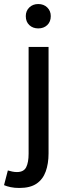

<svg xmlns="http://www.w3.org/2000/svg" viewBox="-63 -722 338 953"><path d="M33 211Q9 211 -10 207Q-29 203 -43 197L-24 124Q-14 127 -2.5 129.5Q9 132 21 132Q55 132 67 108Q79 84 79 41V-489H178V40Q178 90 164 129Q150 168 118.5 189.5Q87 211 33 211ZM127 -581Q100 -581 82.5 -597.5Q65 -614 65 -642Q65 -668 82.5 -685Q100 -702 127 -702Q154 -702 171.5 -685Q189 -668 189 -642Q189 -614 171.5 -597.5Q154 -581 127 -581Z"/></svg>

Font: Mada Medium
Style: Regular
Weight: 500
Designer: Khaled Hosny
Version: Version 1.5